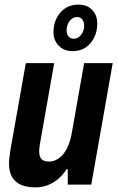

<svg xmlns="http://www.w3.org/2000/svg" viewBox="-20 -801 513 833"><path d="M134 12Q97 12 71.5 1Q46 -10 32.5 -33Q19 -56 19 -91Q19 -104 21 -118.5Q23 -133 25 -149L92 -527H215L153 -175Q152 -167 151 -159.5Q150 -152 150 -144Q150 -130 154.5 -119.5Q159 -109 169 -104.5Q179 -100 193 -100Q210 -100 226 -108.5Q242 -117 255 -133Q268 -149 277.5 -173Q287 -197 292 -227L345 -527H469L376 0H274V-67H269Q253 -42 231.5 -24Q210 -6 185.5 3Q161 12 134 12ZM295 -579Q258 -579 235 -602.5Q212 -626 212 -661Q212 -711 241.5 -746Q271 -781 321 -781Q358 -781 380 -758Q402 -735 402 -699Q402 -666 389 -639Q376 -612 352.5 -595.5Q329 -579 295 -579ZM300 -633Q313 -633 323 -641Q333 -649 339 -661.5Q345 -674 345 -689Q345 -706 337 -716.5Q329 -727 315 -727Q301 -727 290.5 -718.5Q280 -710 274.5 -697Q269 -684 269 -668Q269 -652 277.5 -642.5Q286 -633 300 -633Z"/></svg>

Font: Archivo Condensed
Style: Bold Italic
Weight: 700
Width: 3
Italic angle: -10°
Designer: Hector Gatti
Foundry: Omnibus-Type
Version: Version 2.001